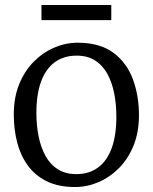

<svg xmlns="http://www.w3.org/2000/svg" viewBox="-20 -742 615 773"><path d="M35.5 -281Q35.5 -349.5 57.2 -403Q79 -456.5 116 -493.8Q153 -531 198.8 -550.5Q244.5 -570 292.5 -570Q382 -570 436.2 -529.8Q490.5 -489.5 515 -423Q539.5 -356.5 539.5 -278Q539.5 -210 517.8 -156.2Q496 -102.5 459 -65.2Q422 -28 376.2 -8.5Q330.5 11 282.5 11Q215.5 11 168.2 -12.2Q121 -35.5 91.8 -76Q62.5 -116.5 49 -169.2Q35.5 -222 35.5 -281ZM287.5 -41Q338 -41 374 -67Q410 -93 429.2 -144.5Q448.5 -196 448.5 -272Q448.5 -321.5 439.8 -366Q431 -410.5 412.2 -444.8Q393.5 -479 363 -498.5Q332.5 -518 288.5 -518Q237.5 -518 201.2 -492Q165 -466 145.8 -414.8Q126.5 -363.5 126.5 -287Q126.5 -237 135.5 -192.5Q144.5 -148 163.5 -113.8Q182.5 -79.5 213.2 -60.2Q244 -41 287.5 -41ZM428 -722V-661H147V-722Z"/></svg>

Font: Merriweather Light 18pt Light
Style: Regular
Weight: 300
Version: Version 2.100